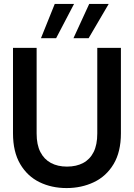

<svg xmlns="http://www.w3.org/2000/svg" viewBox="-20 -943 680 975"><path d="M318 12Q242 12 180.5 -18Q119 -48 82.5 -110Q46 -172 46 -266V-700H166V-265Q166 -208 185 -171Q204 -134 238.5 -115.5Q273 -97 320 -97Q368 -97 402.5 -115.5Q437 -134 455.5 -171Q474 -208 474 -265V-700H594V-266Q594 -172 557 -110Q520 -48 457 -18Q394 12 318 12ZM353 -749 433 -923H532L430 -749ZM188 -749 258 -923H356L265 -749Z"/></svg>

Font: DM Sans 36pt SemiBold
Style: Regular
Weight: 600
Designer: Colophon Foundry, Jonny Pinhorn
Foundry: Colophon Foundry
Version: Version 4.004;gftools[0.9.30]